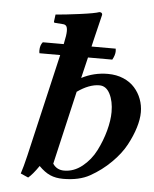

<svg xmlns="http://www.w3.org/2000/svg" viewBox="-52 -742 646 803"><g transform="rotate(5 271.0 -340.5)"><path d="M414.1 -551.8Q415 -548.3 415 -541.5Q415 -524.9 403.8 -504.9H301.8L280.8 -417Q332 -443.8 391.1 -443.8Q427.2 -443.8 456.3 -431.4Q485.4 -418.9 503.9 -397.9Q522.5 -377 532.2 -350.8Q542 -324.7 542 -295.9Q542 -266.6 531.2 -231.2Q520.5 -195.8 499.5 -156.7Q478.5 -117.7 440.4 -80.1Q402.8 -42.5 354 -15.1Q309.6 9.8 242.2 9.8Q210.9 9.8 187.5 -0.5Q164.1 -10.7 140.1 -35.2Q114.3 2.4 96.2 17.1L64 2.9Q73.2 -24.4 85 -74.2L185.1 -504.9H98.1Q96.7 -509.3 96.7 -516.1Q96.7 -538.6 107.9 -551.8H195.8L196.8 -557.1Q204.1 -589.8 204.1 -606.9Q204.1 -622.6 199 -628.7Q193.8 -634.8 183.1 -634.8L151.9 -637.2Q147 -637.2 147 -642.1L150.9 -671.9Q188.5 -674.8 251.7 -683.1Q314.9 -691.4 333 -698.2Q345.2 -698.2 345.2 -688L319.8 -583L312.5 -551.8ZM419.9 -286.1Q419.9 -331.1 404.1 -362.1Q388.2 -393.1 359.9 -393.1Q316.9 -393.1 267.1 -357.9L195.8 -49.8Q212.4 -24.9 243.2 -24.9Q284.2 -24.9 319.3 -53Q354.5 -81.1 375.5 -122.6Q396.5 -164.1 408.2 -207.5Q419.9 -251 419.9 -286.1Z"/></g></svg>

Font: Linux Libertine G
Style: Bold Italic
Weight: 700
Italic angle: -11.5°
Designer: Philipp H. Poll
Foundry: Philipp H. Poll
Version: Version 4.1.0